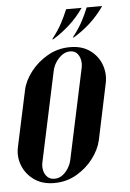

<svg xmlns="http://www.w3.org/2000/svg" viewBox="-57 -681 489 725"><g transform="rotate(-5 187.0 -319.0)"><path d="M163 -535.8Q196.2 -555.8 226.2 -583Q256.2 -610.2 279.8 -644.5H221.2Q209.8 -617.2 196.8 -592.6Q183.8 -568 158.8 -535.8ZM241 -535.8Q274.5 -555.8 304.4 -583Q334.2 -610.2 357.8 -644.5H299.2Q288 -617.2 274.9 -592.6Q261.8 -568 237 -535.8ZM-5.8 -140.5Q-13 -105.2 0 -71.9Q13 -38.5 43.6 -16.5Q74.2 5.5 120 5.5Q165.8 5.5 204 -16.5Q242.2 -38.5 267.6 -72Q293 -105.5 301 -140.5L346 -353.8Q353.2 -389 341.1 -422.8Q329 -456.5 298.9 -478.5Q268.8 -500.5 223 -500.5Q176.5 -500.5 137.8 -478.1Q99 -455.8 73.1 -422Q47.2 -388.2 40 -353.8ZM154.5 -418Q158 -434.2 167.8 -449.2Q177.5 -464.2 191.5 -474.4Q205.5 -484.5 222.2 -484.5Q238.5 -484.5 248 -474.4Q257.5 -464.2 260.6 -449.2Q263.8 -434.2 260.2 -418L187.2 -76.2Q183.8 -60.2 174.5 -45.1Q165.2 -30 151.9 -20.2Q138.5 -10.5 122.2 -10.5Q105.5 -10.5 95.4 -20.2Q85.2 -30 81.6 -45.1Q78 -60.2 81.5 -76.2Z"/></g></svg>

Font: Emberly Black
Style: Italic
Weight: 900
Italic angle: -12°
Designer: Rajesh Rajput
Foundry: Rajesh Rajput
Version: Version 1.000